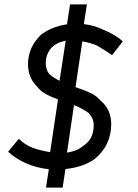

<svg xmlns="http://www.w3.org/2000/svg" viewBox="-20 -765 629 877"><path d="M17 -72 66 -131Q95 -103 128 -90.5Q161 -78 209 -70L245 -311Q211 -323 187.5 -336.5Q164 -350 148 -371Q108 -411 108 -472Q108 -549 167 -606Q215 -643 286 -654L300 -745H377L363 -655Q416 -648 452 -629Q505 -608 541 -576L492 -513Q473 -527 425 -556Q406 -564 392 -568Q378 -572 356 -576L325 -367Q372 -351 395.5 -339.5Q419 -328 438 -307Q488 -265 488 -199Q488 -99 410 -37Q358 -1 279 7L266 92H190L203 8Q148 2 100.5 -18.5Q53 -39 17 -72ZM189 -476Q189 -448 204 -428Q225 -409 252 -396L280 -579Q234 -570 211.5 -542.5Q189 -515 189 -476ZM359 -98Q408 -128 408 -193Q408 -210 402.5 -222.5Q397 -235 385 -249Q361 -267 318 -285L286 -68Q333 -75 359 -98Z"/></svg>

Font: Bellota Text
Style: Bold Italic
Weight: 700
Italic angle: -7.5°
Designer: Kemie Guaida
Foundry: Kemie Guaida
Version: Version 4.001